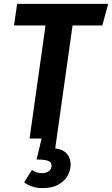

<svg xmlns="http://www.w3.org/2000/svg" viewBox="-20 -712 576 987"><path d="M536 -692 506 -581H353L271 0L264 51Q303 55 323 77.5Q343 100 343 134Q343 163 328 190.5Q313 218 281 236.5Q249 255 199 255Q169 255 144.5 246.5Q120 238 104 225L144 162Q168 178 196 178Q217 178 231 168Q245 158 245 139Q245 122 227.5 115Q210 108 168 108L194 0H132L214 -581H52L68 -692Z"/></svg>

Font: Fira Sans Condensed SemiBold
Style: Italic
Weight: 600
Width: 3
Italic angle: -8°
Designer: bBox Type GmbH & Carrois Corporate GbR & Edenspiekermann AG
Foundry: bBox Type GmbH & Carrois Corporate GbR & Edenspiekermann AG
Version: Version 4.301